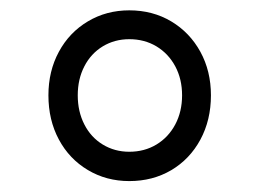

<svg xmlns="http://www.w3.org/2000/svg" viewBox="-20 -815 492 364"><path d="M71.8 -634.3Q71.8 -680.2 91.6 -716.8Q111.3 -753.4 146.5 -774.4Q181.6 -795.4 225.1 -795.4Q269.5 -795.4 304.7 -774.4Q339.8 -753.4 359.9 -716.8Q379.9 -680.2 379.9 -634.3Q379.9 -587.4 359.9 -550.3Q339.8 -513.2 304.7 -492.4Q269.5 -471.7 225.1 -471.7Q181.6 -471.7 146.5 -492.7Q111.3 -513.7 91.6 -550.5Q71.8 -587.4 71.8 -634.3ZM325.2 -634.3Q325.2 -665 312.3 -689.2Q299.3 -713.4 276.6 -727.1Q253.9 -740.7 225.1 -740.7Q197.3 -740.7 174.8 -727.1Q152.3 -713.4 139.9 -689.2Q127.4 -665 127.4 -634.3Q127.4 -603.5 139.9 -579.1Q152.3 -554.7 174.8 -541Q197.3 -527.3 225.1 -527.3Q253.9 -527.3 276.6 -541Q299.3 -554.7 312.3 -579.1Q325.2 -603.5 325.2 -634.3Z"/></svg>

Font: Decalotype Light
Style: Regular
Weight: 300
Designer: Alfredo Marco Pradil
Foundry: Alfredo Marco Pradil
Version: Version 1.0